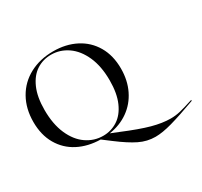

<svg xmlns="http://www.w3.org/2000/svg" viewBox="-184 -974 1496 1422"><g transform="rotate(-30 564.0 -263.0)"><path d="M678 -331Q678 -452 639.5 -538Q601 -624 536.5 -668.5Q472 -713 395 -713Q327 -713 271.5 -677.5Q216 -642 183 -567.5Q150 -493 150 -382Q150 -261 188 -174.5Q226 -88 290.5 -43.5Q355 1 432 1Q500 1 556 -35Q612 -71 645 -145.5Q678 -220 678 -331ZM422 -727Q530 -727 614.5 -683.5Q699 -640 746.5 -558.5Q794 -477 794 -366Q794 -265 755 -185Q716 -105 645.5 -55Q575 -5 482 9L547 35Q686 93 772.5 116.5Q859 140 929 140Q970 140 1010.5 130.5Q1051 121 1128 96V104Q991 154 907 177.5Q823 201 764 201Q693 201 627.5 169Q562 137 471 68L401 15Q294 13 211 -30Q128 -73 81 -154Q34 -235 34 -346Q34 -460 83 -546.5Q132 -633 220.5 -680Q309 -727 422 -727Z"/></g></svg>

Font: Nyght Serif
Style: Regular
Weight: 400
Designer: Maksym Kobuzan
Version: Version 0.410